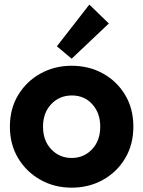

<svg xmlns="http://www.w3.org/2000/svg" viewBox="-20 -825 636 852"><path d="M297.9 7.8Q222.2 7.8 159.9 -26.9Q97.7 -61.5 60.8 -122.6Q23.9 -183.6 23.9 -263.2Q23.9 -342.8 60.8 -403.6Q97.7 -464.4 159.9 -498.8Q222.2 -533.2 297.9 -533.2Q375 -533.2 437 -498.8Q499 -464.4 535.4 -403.6Q571.8 -342.8 571.8 -263.2Q571.8 -183.6 535.4 -122.6Q499 -61.5 436.8 -26.9Q374.5 7.8 297.9 7.8ZM297.9 -124Q352.1 -124 388.4 -162.4Q424.8 -200.7 424.8 -263.2Q424.8 -323.2 389.6 -362.3Q354.5 -401.4 298.8 -401.4Q244.1 -401.4 207.5 -363Q170.9 -324.7 170.9 -263.2Q170.9 -200.7 207.5 -162.4Q244.1 -124 297.9 -124ZM297.9 -564.5 232.4 -619.6 376.5 -804.7 462.9 -720.7Z"/></svg>

Font: Reddit Sans ExtraBold
Style: Regular
Weight: 800
Designer: Stephen Hutchings
Foundry: Reddit
Version: Version 1.014; ttfautohint (v1.8.4.7-5d5b)